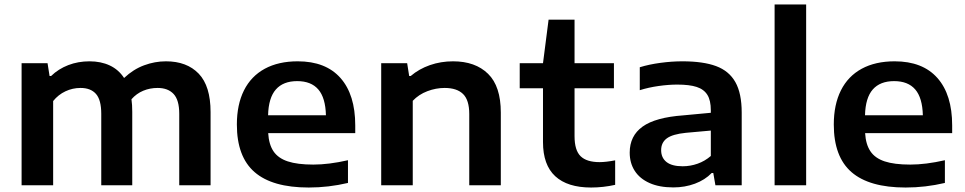

<svg xmlns="http://www.w3.org/2000/svg" viewBox="-20 -828 4314 858"><path d="M921 -327V0H781V-319.5Q781 -381 755.8 -408Q730.5 -435 684.5 -435Q650 -435 620 -422.5Q590 -410 567.5 -384.5Q571 -360 571 -328.5V0H432.5V-319.5Q432.5 -381.5 409 -408.2Q385.5 -435 340 -435Q304.5 -435 272.5 -420Q240.5 -405 217.5 -376.5V0H76.5V-545.5H192.5L201.5 -488.5H208.5Q241 -520 285 -537Q329 -554 380 -554Q431 -554 470.5 -535.5Q510 -517 534.5 -479.5Q576 -518.5 624 -536.2Q672 -554 721.5 -554Q815 -554 868 -498.8Q921 -443.5 921 -327Z M1567.5 -233H1178.5Q1181.5 -182.5 1202.2 -151.8Q1223 -121 1266 -106.8Q1309 -92.5 1380 -92.5Q1449.5 -92.5 1535 -112V-10.5Q1448 10 1359.5 10Q1197 10 1117.8 -58.8Q1038.5 -127.5 1038.5 -271.5Q1038.5 -360.5 1070.2 -424Q1102 -487.5 1163.2 -520.8Q1224.5 -554 1310.5 -554Q1435.5 -554 1501.5 -479.5Q1567.5 -405 1567.5 -267.5ZM1178 -313H1436.5Q1434.5 -391 1402.5 -428.2Q1370.5 -465.5 1308 -465.5Q1245.5 -465.5 1212.8 -428.2Q1180 -391 1178 -313Z M1683.5 -545.5H1799.5L1808.5 -488.5H1815.5Q1852.5 -520 1901.2 -537Q1950 -554 2004.5 -554Q2104 -554 2161 -498.2Q2218 -442.5 2218 -325V0H2077V-318.5Q2077 -381 2049.2 -408Q2021.5 -435 1967 -435Q1928 -435 1889.8 -420.5Q1851.5 -406 1824.5 -377.5V0H1683.5Z M2729 -111.5V-2Q2675.5 10 2621.5 10Q2516 10 2461.2 -40.5Q2406.5 -91 2406.5 -193V-433.5H2302.5V-545.5H2406.5L2431.5 -740H2547.5V-545.5H2723.5V-433.5H2547.5V-219.5Q2547.5 -156.5 2574.5 -130Q2601.5 -103.5 2659.5 -103.5Q2687.5 -103.5 2729 -111.5Z M3294.5 -324.5V0H3177L3167.5 -55H3160.5Q3130.5 -24 3085.5 -7.2Q3040.5 9.5 2989 9.5Q2926.5 9.5 2882.8 -10Q2839 -29.5 2816.5 -64.5Q2794 -99.5 2794 -146Q2794 -221 2851.5 -262.2Q2909 -303.5 3033.5 -312.5L3156.5 -324V-335Q3156.5 -379.5 3141 -404.2Q3125.5 -429 3093.2 -439.5Q3061 -450 3006.5 -450Q2968.5 -450 2923.8 -443.8Q2879 -437.5 2839 -425V-527.5Q2881 -540.5 2931.8 -547.2Q2982.5 -554 3029 -554Q3122.5 -554 3180.2 -532.5Q3238 -511 3266.2 -461Q3294.5 -411 3294.5 -324.5ZM3156.5 -131V-244.5L3045 -234.5Q2985.5 -228.5 2960 -209.8Q2934.5 -191 2934.5 -157Q2934.5 -123 2958.5 -104Q2982.5 -85 3030.5 -85Q3065 -85 3097.5 -96.5Q3130 -108 3156.5 -131Z M3441.5 0V-808H3582.5V0Z M4235 -233H3846Q3849 -182.5 3869.8 -151.8Q3890.5 -121 3933.5 -106.8Q3976.5 -92.5 4047.5 -92.5Q4117 -92.5 4202.5 -112V-10.5Q4115.5 10 4027 10Q3864.5 10 3785.2 -58.8Q3706 -127.5 3706 -271.5Q3706 -360.5 3737.8 -424Q3769.5 -487.5 3830.8 -520.8Q3892 -554 3978 -554Q4103 -554 4169 -479.5Q4235 -405 4235 -267.5ZM3845.5 -313H4104Q4102 -391 4070 -428.2Q4038 -465.5 3975.5 -465.5Q3913 -465.5 3880.2 -428.2Q3847.5 -391 3845.5 -313Z"/></svg>

Font: Encode Sans Expanded SemiBold
Style: Regular
Weight: 600
Width: 7
Designer: Multiple Designers
Foundry: Impallari Type
Version: Version 2.000